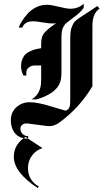

<svg xmlns="http://www.w3.org/2000/svg" viewBox="-20 -652 552 1018"><path d="M128.3 239.2Q128.3 272.5 143.8 297.5Q159.2 322.5 185.8 336.7L180 345Q53.3 261.7 53.3 179.2Q53.3 119.2 105 80.8Q116.7 83.3 129.2 83.3L205 133.3Q172.5 143.3 150.4 172.1Q128.3 200.8 128.3 239.2ZM146.7 -125Q188.3 -147.5 196.7 -201.7Q198.3 -216.7 198.3 -245V-305Q194.2 -305 188.8 -305Q183.3 -305 177.9 -305Q172.5 -305 167.5 -305Q149.2 -305 137.5 -297.5Q125.8 -290 122.5 -281.2Q119.2 -272.5 119.2 -261.7Q119.2 -256.7 120 -251.7H104.2Q91.7 -275 91.7 -300.8Q91.7 -322.5 98.8 -339.2Q105.8 -355.8 115.8 -365Q125.8 -374.2 141.7 -381.2Q157.5 -388.3 169.6 -391.2Q181.7 -394.2 198.3 -396.7V-418.3Q198.3 -448.3 207.1 -465.8Q215.8 -483.3 250 -509.2Q262.5 -519.2 277.5 -528.3Q267.5 -527.5 257.5 -527.5Q239.2 -527.5 205.4 -533.3Q171.7 -539.2 155 -539.2Q110.8 -539.2 98.3 -505.8H79.2Q85 -521.7 95.8 -539.2Q106.7 -556.7 125 -577.9Q143.3 -599.2 170.4 -612.9Q197.5 -626.7 229.2 -626.7Q250.8 -626.7 291.7 -616.2Q332.5 -605.8 352.5 -605.8Q395.8 -605.8 424.2 -632.5L423.3 -610Q413.3 -595.8 401.2 -584.6Q389.2 -573.3 372.9 -561.7Q356.7 -550 350 -544.2Q347.5 -541.7 337.9 -534.6Q328.3 -527.5 325 -523.3Q321.7 -519.2 315.8 -509.2Q310 -499.2 307.9 -484.6Q305.8 -470 305.8 -449.2V-331.7V-266.7Q305.8 -226.7 293.3 -203.3Q266.7 -152.5 174.2 -125ZM138.3 -110Q95.8 -110 66.7 -83.3Q37.5 -56.7 37.5 -14.2Q37.5 22.5 54.6 48.3Q71.7 74.2 105 80.8Q110 77.5 115.8 74.2L129.2 83.3V70Q112.5 70 100.4 58.8Q88.3 47.5 88.3 31.7Q88.3 25 90.4 19.6Q92.5 14.2 96.7 10.4Q100.8 6.7 106.7 4.6Q112.5 2.5 119.2 2.5Q123.3 2.5 130.8 3.3L207.5 13.3Q231.7 16.7 241.7 16.7Q269.2 16.7 295 -2.5Q402.5 -80.8 470 -195V-515.8Q470 -581.7 508.3 -606.7L495.8 -620L447.5 -587.5Q438.3 -581.7 422.1 -571.2Q405.8 -560.8 400 -556.7Q394.2 -552.5 383.3 -543.8Q372.5 -535 369.2 -527.9Q365.8 -520.8 360.8 -509.2Q355.8 -497.5 354.2 -482.9Q352.5 -468.3 352.5 -448.3V-133.3Q352.5 -111.7 351.7 -99.6Q350.8 -87.5 346.7 -80.4Q342.5 -73.3 339.6 -71.2Q336.7 -69.2 328.3 -65Q310 -70 279.6 -79.2Q249.2 -88.3 229.2 -94.2Q209.2 -100 183.8 -105Q158.3 -110 138.3 -110Z"/></svg>

Font: Chomsky
Style: Regular
Weight: 400
Version: Version 2.3